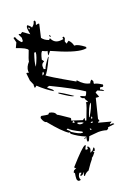

<svg xmlns="http://www.w3.org/2000/svg" viewBox="-170 -817 774 1064"><g transform="rotate(-20 217.5 -285.5)"><path d="M215.8 -69.3 214.8 -76.2Q148.4 -108.4 145.5 -120.1L135.7 -116.2Q152.3 -104.5 154.3 -96.7Q194.3 -69.3 211.9 -69.3ZM260.7 -68.4 267.6 -70.3Q265.6 -77.1 259.8 -77.1H257.8ZM284.2 -102.5 287.1 -111.3 274.4 -108.4Q278.3 -102.5 282.2 -102.5ZM287.1 -124Q293 -126 293 -131.8V-137.7Q286.1 -134.8 286.1 -129.9ZM225.6 -117.2 238.3 -119.1Q235.4 -125 209 -131.8L203.1 -130.9Q208 -117.2 225.6 -117.2ZM192.4 -137.7 190.4 -148.4 179.7 -144.5Q183.6 -137.7 188.5 -137.7ZM276.4 -137.7 280.3 -138.7Q309.6 -188.5 312.5 -208L311.5 -211.9Q293.9 -192.4 276.4 -137.7ZM113.3 -443.4 118.2 -446.3Q125 -447.3 125 -455.1Q125 -460 124 -461.9Q117.2 -460.9 113.3 -443.4ZM95.7 -502Q122.1 -556.6 122.1 -576.2L121.1 -579.1L113.3 -578.1Q95.7 -526.4 95.7 -507.8ZM130.9 -709 136.7 -710 133.8 -719.7 128.9 -718.8ZM223.6 -12.7 221.7 -22.5 225.6 -43Q180.7 -61.5 149.4 -86.9L147.5 -96.7L142.6 -95.7Q108.4 -117.2 45.9 -194.3Q33.2 -194.3 23.4 -223.6Q23.4 -233.4 31.2 -235.4Q61.5 -229.5 69.3 -229.5L77.1 -237.3Q108.4 -232.4 114.3 -211.9Q118.2 -211.9 178.7 -169.9L180.7 -166L177.7 -154.3L239.3 -134.8Q248 -142.6 252.9 -142.6L250 -131.8L251 -127H256.8Q289.1 -207 289.1 -220.7L288.1 -222.7L299.8 -219.7L298.8 -225.6Q291 -234.4 288.1 -248H284.2Q278.3 -248 270.5 -257.8L269.5 -262.7L273.4 -264.6L296.9 -254.9Q303.7 -256.8 310.5 -278.3Q256.8 -315.4 128.9 -377L115.2 -374L117.2 -369.1Q140.6 -351.6 141.6 -348.1Q142.6 -344.7 144.5 -339.8Q102.5 -364.3 62.5 -402.3Q53.7 -394.5 49.8 -393.6Q48.8 -399.4 48.8 -406.2L49.8 -414.1L38.1 -441.4L33.2 -485.4L37.1 -487.3L48.8 -484.4L46.9 -493.2Q46.9 -517.6 69.3 -542Q69.3 -551.8 89.8 -602.5Q86.9 -616.2 26.4 -636.7L40 -666L33.2 -694.3L43 -696.3Q47.9 -677.7 67.4 -657.2L76.2 -659.2L77.1 -679.7L66.4 -702.1L69.3 -704.1Q76.2 -704.1 77.1 -700.2L89.8 -709L127.9 -681.6Q123 -709 123 -716.8Q123 -731.4 129.9 -734.4Q148.4 -720.7 149.4 -712.9Q168.9 -728.5 168.9 -742.2L177.7 -745.1L179.7 -735.4L174.8 -718.8L187.5 -721.7Q194.3 -721.7 194.3 -718.8L176.8 -642.6Q190.4 -624 214.8 -616.2L222.7 -624Q236.3 -591.8 268.6 -591.8Q279.3 -591.8 291 -593.8L289.1 -604.5L296.9 -606.4L300.8 -596.7L293.9 -579.1L298.8 -564.5L302.7 -566.4Q310.5 -573.2 315.4 -575.2Q331.1 -559.6 335 -539.1H338.9Q356.4 -539.1 392.6 -511.7L395.5 -502.9Q386.7 -501 377 -501Q323.2 -501 199.2 -557.6L182.6 -537.1L181.6 -542L186.5 -563.5L184.6 -562.5Q175.8 -562.5 158.2 -572.3Q148.4 -567.4 139.6 -527.3Q147.5 -518.6 148.4 -513.7Q130.9 -507.8 130.9 -490.2L131.8 -474.6L141.6 -471.7Q143.6 -485.4 178.7 -531.2L179.7 -527.3Q139.6 -441.4 128.9 -439.5Q131.8 -431.6 279.3 -347.7V-350.6Q279.3 -352.5 283.2 -353.5Q313.5 -317.4 347.7 -312.5Q347.7 -319.3 359.4 -330.1Q366.2 -322.3 367.2 -317.4Q365.2 -310.5 365.2 -306.6L366.2 -302.7Q382.8 -300.8 411.1 -282.2Q411.1 -271.5 404.3 -270.5Q397.5 -272.5 389.6 -272.5L386.7 -260.7Q395.5 -260.7 404.3 -250L405.3 -246.1L371.1 -261.7Q367.2 -261.7 357.4 -253.9L368.2 -226.6L362.3 -225.6L348.6 -226.6L320.3 -113.3L324.2 -98.6L313.5 -96.7L315.4 -91.8L385.7 -73.2Q377.9 -65.4 373 -65.4V-60.5L383.8 -61.5Q393.6 -61.5 395.5 -54.7L355.5 -49.8L356.4 -47.9Q356.4 -41 343.8 -37.1Q324.2 -43.9 296.9 -43.9Q291 -43.9 242.2 -39.1Q232.4 -15.6 229.5 -14.6Q226.6 -13.7 223.6 -12.7ZM212.9 -34.2 210.9 -38.1 221.7 -40 222.7 -36.1ZM240.2 -277.3H236.3Q223.6 -277.3 163.1 -319.3L162.1 -324.2Q171.9 -324.2 240.2 -277.3ZM225.6 -629.9 223.6 -639.6 228.5 -640.6 230.5 -630.9ZM110.4 173.8H102.5Q98.6 170.9 96.2 168Q93.8 165 93.8 157.2Q93.8 144.5 97.7 125L95.7 123L93.8 125L91.8 124Q92.8 116.2 97.7 110.4L114.3 101.6L105.5 99.6V92.8Q184.6 3.9 201.2 0Q204.1 0 207 2Q201.2 10.7 196.3 22.5Q202.1 26.4 205.1 26.4Q209 26.4 212.9 18.6L208 14.6L212.9 11.7L216.8 12.7Q223.6 21.5 223.6 27.3Q223.6 36.1 216.8 46.9L219.7 48.8Q222.7 44.9 231.4 42L242.2 27.3Q246.1 29.3 246.1 33.2Q246.1 42 241.2 48.8L236.3 45.9L232.4 50.8L238.3 53.7Q224.6 73.2 213.9 79.1L212.9 80.1Q212.9 82 213.9 83Q199.2 99.6 172.9 138.7Q155.3 143.6 143.6 160.2Q140.6 158.2 139.6 156.2Q139.6 152.3 146.5 139.6L144.5 138.7Q134.8 152.3 121.1 152.3L122.1 145.5Q127.9 142.6 131.8 136.7L128.9 134.8L121.1 132.8Q111.3 145.5 111.3 157.2Q111.3 164.1 115.2 171.9Z"/></g></svg>

Font: Blackcraft
Style: Regular
Weight: 400
Designer: GGBotNet
Foundry: GGBotNet
Version: 1.00